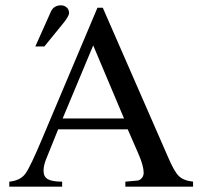

<svg xmlns="http://www.w3.org/2000/svg" viewBox="-20 -703 762 723"><path d="M113 -528 172 -660Q183 -683 210 -683Q221 -683 230.5 -675.5Q240 -668 240 -654Q240 -641 213 -609L147 -528ZM707 0H452V-19L497 -23Q507 -24 514 -32.5Q521 -41 521 -52Q521 -78 502 -122L461 -216H199L153 -102Q144 -79 144 -60Q144 -37 160.5 -28Q177 -19 214 -19V0H15V-19Q57 -23 76 -49.5Q95 -76 141 -186L347 -674H367L613 -111Q635 -59 652.5 -41Q670 -23 707 -19ZM447 -257 331 -532 216 -257Z"/></svg>

Font: STIX MathJax Alphabets
Style: Regular
Weight: 400
Designer: MicroPress Inc., with final additions and corrections provided by Coen Hoffman, Elsevier (retired)
Version: Version 1.1.1